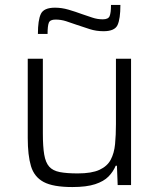

<svg xmlns="http://www.w3.org/2000/svg" viewBox="-20 -747 641 775"><path d="M272 8Q194 8 156 -12.5Q118 -33 105 -76.5Q92 -120 92 -190V-510H153V-209Q153 -155 158.5 -123Q164 -91 178.5 -74.5Q193 -58 221 -52.5Q249 -47 294 -47Q350 -47 381.5 -61.5Q413 -76 427 -102.5Q441 -129 444.5 -165.5Q448 -202 448 -246V-510H509V0H455L452 -78H447Q437 -54 418 -34.5Q399 -15 364 -3.5Q329 8 272 8ZM133 -610Q133 -666 145 -691Q157 -716 202 -716Q229 -716 256.5 -708Q284 -700 311 -690Q332 -683 352.5 -676Q373 -669 395 -669Q417 -669 422.5 -682Q428 -695 428 -727H466Q466 -671 454.5 -646Q443 -621 398 -621Q368 -621 342 -629.5Q316 -638 289 -647Q267 -655 246.5 -661.5Q226 -668 204 -668Q182 -668 177 -655Q172 -642 172 -610Z"/></svg>

Font: Saira Light
Style: Regular
Weight: 300
Designer: Hector Gatti with collaboration of the Omnibus-Type team
Foundry: Omnibus-Type
Version: Version 1.100; ttfautohint (v1.8.3)